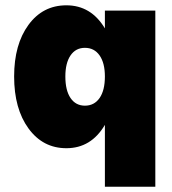

<svg xmlns="http://www.w3.org/2000/svg" viewBox="-20 -540 648 723"><path d="M564.9 -500V163.1H375V-69.8Q323.2 18.1 230 18.1Q141.6 18.1 87.4 -56.2Q33.2 -130.4 33.2 -252Q33.2 -372.6 87.2 -446.3Q141.1 -520 230 -520Q322.8 -520 375 -433.1V-500ZM226.1 -252Q226.1 -199.7 245.6 -170.9Q265.1 -142.1 299.8 -142.1Q335 -142.1 355 -170.9Q375 -199.7 375 -252Q375 -302.7 355 -331.3Q335 -359.9 299.8 -359.9Q265.1 -359.9 245.6 -331.3Q226.1 -302.7 226.1 -252Z"/></svg>

Font: Overused Grotesk Black
Style: Regular
Weight: 900
Version: Version 0.002